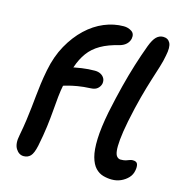

<svg xmlns="http://www.w3.org/2000/svg" viewBox="-112 -864 938 979"><g transform="rotate(15 357.0 -374.0)"><path d="M99 12Q74 12 58 -13.5Q42 -39 52 -86Q61 -133 66 -170Q71 -207 74.5 -239Q78 -271 81 -301.5Q84 -332 88.5 -366Q93 -400 101 -441Q116 -518 149 -577Q182 -636 225.5 -677Q269 -718 319.5 -739Q370 -760 422 -760Q445 -760 463.5 -748Q482 -736 477 -709Q473 -692 460.5 -680Q448 -668 428 -662Q369 -648 330 -625.5Q291 -603 267 -570Q243 -537 228.5 -493.5Q214 -450 202 -394Q195 -360 191.5 -325.5Q188 -291 185 -252Q182 -213 176 -165.5Q170 -118 158 -59Q149 -17 135 -2.5Q121 12 99 12ZM171 -381Q152 -381 139.5 -391.5Q127 -402 131 -419Q136 -441 153 -458.5Q170 -476 197 -484Q235 -493 269.5 -498Q304 -503 338 -503Q356 -503 369 -496Q382 -489 388.5 -477Q395 -465 392 -448Q388 -433 376 -422.5Q364 -412 343 -411Q301 -409 272.5 -404Q244 -399 225.5 -394Q207 -389 194 -385Q181 -381 171 -381ZM564 11Q541 11 518 4.5Q495 -2 477 -21Q459 -40 449 -76Q439 -112 441 -171Q443 -230 460 -317Q477 -398 493.5 -462.5Q510 -527 527.5 -583Q545 -639 565 -693Q579 -730 594.5 -745Q610 -760 630 -760Q656 -760 667 -739Q678 -718 668 -671Q663 -642 652.5 -608.5Q642 -575 628.5 -532.5Q615 -490 599.5 -432.5Q584 -375 568 -297Q556 -236 552.5 -197.5Q549 -159 551.5 -137.5Q554 -116 562.5 -107.5Q571 -99 581 -99Q598 -99 608 -102Q618 -105 626 -108.5Q634 -112 643 -112Q664 -112 668.5 -98.5Q673 -85 669 -65Q665 -42 649.5 -25.5Q634 -9 612 1Q590 11 564 11Z"/></g></svg>

Font: Shantell Sans Medium
Style: Italic
Weight: 500
Italic angle: -11°
Designer: Stephen Nixon, Anya Danilova, Shantell Martin
Foundry: Arrow Type
Version: Version 1.011;[c5ecc13dd]